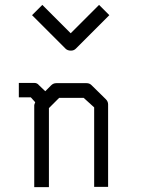

<svg xmlns="http://www.w3.org/2000/svg" viewBox="-20 -815 580 785"><path d="M165 -442 189 -466Q198 -475 210 -475H334Q346 -475 354 -467L413 -409Q422 -400 422 -388V-51H365V-376L322 -415H222L180 -373V-50H120V-385Q120 -387 124 -397L106 -417H57V-476H120Q132 -476 139 -467ZM406 -774 427 -753 290 -616Q282 -608 270 -608Q256 -608 248 -616L111 -753L132 -774L153 -795L269 -679L385 -795Z"/></svg>

Font: 3270 Nerd Font Mono
Style: Regular
Weight: 400
Monospace: yes
Version: Version 3.0.1;Nerd Fonts 3.0.0